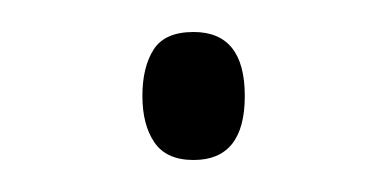

<svg xmlns="http://www.w3.org/2000/svg" viewBox="-20 -393 241 120"><path d="M69 -333Q69 -351 76 -362Q83 -373 101 -373Q133 -373 133 -333Q133 -293 101 -293Q84 -293 76.5 -304Q69 -315 69 -333Z"/></svg>

Font: Noto Sans Telugu Condensed ExtraLight
Style: Regular
Weight: 200
Width: 3
Designer: Jelle Bosma - Monotype Design Team
Foundry: Monotype Imaging Inc.
Version: Version 2.005; ttfautohint (v1.8.4.7-5d5b)